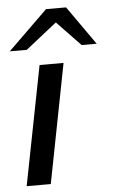

<svg xmlns="http://www.w3.org/2000/svg" viewBox="-53 -771 478 808"><g transform="rotate(-5 186.0 -367.5)"><path d="M26.6 0 125.1 -503.2H226.4L128.5 0ZM308.9 -571.5 195.5 -689.6 172.6 -735.1H257.3L372.4 -571.5ZM5.2 -571.5 172.6 -735.1H257.3L221.5 -685.7L77 -571.5Z"/></g></svg>

Font: REM Medium
Style: Italic
Weight: 500
Italic angle: -11°
Designer: Octavio Pardo
Foundry: Ashler Design
Version: Version 1.005;gftools[0.9.28]